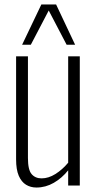

<svg xmlns="http://www.w3.org/2000/svg" viewBox="-20 -830 435 859"><path d="M143 9Q117 9 96.5 -3.5Q76 -16 64 -43.5Q52 -71 52 -117V-578H105V-123Q105 -70 121.5 -51Q138 -32 166 -32Q197 -32 228 -51.5Q259 -71 285 -102V-578H337V0H285V-68Q257 -33 220.5 -12Q184 9 143 9ZM79 -630 165 -810H231L316 -630H278L198 -783L118 -630Z"/></svg>

Font: Oswald ExtraLight
Style: Regular
Weight: 250
Designer: Vernon Adams
Foundry: Vernon Adams
Version: Version 4.100; ttfautohint (v1.8.1.43-b0c9)